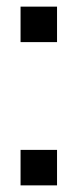

<svg xmlns="http://www.w3.org/2000/svg" viewBox="-20 -559 231 579"><path d="M152 -432H42V-539H152ZM152 0H42V-107H152Z"/></svg>

Font: Ulagadi Sans
Style: Regular
Weight: 400
Designer: Ninad Kale (Devanagari), Jonny Pinhorn (Latin)
Foundry: Indian Type Foundry
Version: Version 3.01;March 29, 2020;FontCreator 12.0.0.2522 64-bit; 